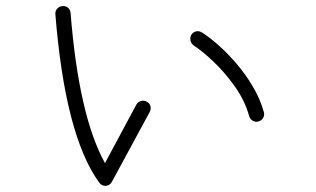

<svg xmlns="http://www.w3.org/2000/svg" viewBox="-20 -669 1040 631"><path d="M328 -58Q314 -58 306 -69Q194 -223 162 -622Q161 -633 168 -640.5Q175 -648 185 -649Q196 -650 203.5 -643.5Q211 -637 212 -626Q239 -288 325 -133L428 -325Q433 -334 443 -337Q453 -340 462 -335Q472 -330 474.5 -320Q477 -310 472 -301L348 -72Q342 -60 328 -58ZM830 -270Q820 -267 811 -272Q802 -277 799 -287Q785 -338 752 -384.5Q719 -431 681.5 -466.5Q644 -502 616 -520Q608 -526 606 -536Q604 -546 609 -555Q615 -564 625 -566Q635 -568 644 -562Q668 -547 698 -520.5Q728 -494 757.5 -459.5Q787 -425 811 -384.5Q835 -344 847 -301Q850 -291 845 -282Q840 -273 830 -270Z"/></svg>

Font: Zen Kurenaido
Style: Regular
Weight: 400
Designer: Yoshimichi Ohira
Foundry: Positype
Version: Version 1.001